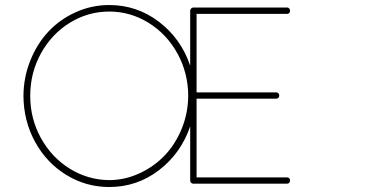

<svg xmlns="http://www.w3.org/2000/svg" viewBox="-20 -730 1483 763"><path d="M1121.1 0H748Q742.7 0 739.3 -3.9Q735.8 -7.8 735.8 -13.2V-228Q699.2 -120.6 611.8 -53.7Q524.4 13.2 414.1 13.2Q321.3 13.2 242.9 -35.2Q164.6 -83.5 119.1 -166.7Q73.7 -250 73.2 -349.1Q73.7 -422.9 100.6 -489.7Q127.4 -556.6 172.9 -605Q218.3 -653.3 281.2 -681.6Q344.2 -710 414.1 -710Q524.4 -710 611.8 -643.3Q699.2 -576.7 735.8 -469.2V-687Q735.8 -691.9 739.3 -695.8Q742.7 -699.7 748 -700.2H1121.1Q1126 -700.2 1129.4 -696.3Q1132.8 -692.4 1132.8 -687Q1132.8 -681.6 1129.4 -678.2Q1126 -674.8 1121.1 -674.8H761.2V-362.8H1078.1Q1083 -362.8 1086.4 -359.1Q1089.8 -355.5 1089.8 -351.1Q1089.8 -345.2 1086.7 -341.6Q1083.5 -337.9 1078.1 -337.9H761.2V-24.9H1121.1Q1126 -24.9 1129.4 -21.7Q1132.8 -18.6 1132.8 -13.2Q1132.8 -7.8 1129.4 -3.9Q1126 0 1121.1 0ZM100.1 -349.1Q100.1 -258.3 142.6 -181.4Q185.1 -104.5 257.1 -59.8Q329.1 -15.1 414.1 -14.2Q477.1 -14.6 534.9 -41.5Q592.8 -68.4 635 -112.8Q677.2 -157.2 702.4 -219.2Q727.5 -281.2 728 -349.1Q727.5 -440.4 685.1 -517.6Q642.6 -594.7 570.3 -639.4Q498 -684.1 414.1 -684.1Q329.6 -684.1 257.3 -639.4Q185.1 -594.7 142.6 -517.6Q100.1 -440.4 100.1 -349.1Z"/></svg>

Font: Quicksand
Style: Light
Weight: 300
Designer: Andrew Paglinawan
Foundry: Andrew Paglinawan
Version: 1.002